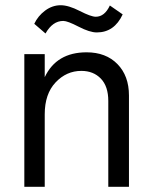

<svg xmlns="http://www.w3.org/2000/svg" viewBox="-20 -714 580 734"><path d="M400 -693 449 -659Q417 -590 350 -590Q323 -590 280.5 -612Q238 -634 222 -634Q181 -634 154 -586L111 -623Q125 -653 152.5 -673.5Q180 -694 212 -694Q242 -694 285 -672Q328 -650 346 -650Q380 -650 400 -693ZM151 -507V-419Q196 -514 311 -514Q385 -514 429 -469Q473 -424 473 -349V0H394V-328Q394 -384 365.5 -413.5Q337 -443 291 -443Q234 -443 192.5 -399Q151 -355 151 -277V0H73V-507Z"/></svg>

Font: Hind
Style: Regular
Weight: 400
Designer: Manushi Parikh, Satya Rajpurohit
Foundry: Indian Type Foundry
Version: Version 2.000;PS 1.0;hotconv 1.0.79;makeotf.lib2.5.61930